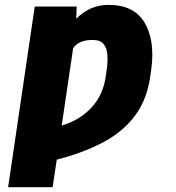

<svg xmlns="http://www.w3.org/2000/svg" viewBox="-20 -573 728 796"><path d="M295.9 -495.1Q322.3 -522 355.7 -537.4Q389.2 -552.7 430.7 -552.7Q535.2 -552.7 579.1 -479.7Q623 -406.7 607.4 -287.1L603.5 -259.8Q590.8 -164.1 542.2 -96.9Q493.7 -29.8 411.4 14.9Q329.1 59.6 215.3 88.9L198.2 203.1H13.7L124 -545.9H297.9ZM235.8 -52.7Q309.6 -73.7 359.1 -127Q408.7 -180.2 418.9 -259.8L422.9 -287.1Q427.2 -319.8 425 -347.2Q422.9 -374.5 408.9 -391.1Q395 -407.7 363.3 -407.2Q306.6 -407.7 283.2 -373Z"/></svg>

Font: Inter Display Black
Style: Italic
Weight: 900
Italic angle: -9.39999°
Designer: Rasmus Andersson
Foundry: rsms
Version: Version 4.000;git-a52131595